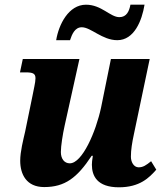

<svg xmlns="http://www.w3.org/2000/svg" viewBox="-20 -787 693 817"><path d="M479 -616C551 -616 584 -699 595 -767H535C530 -740 519 -714 488 -714C449 -714 412 -767 346 -767C272 -767 230 -683 219 -616H278C286 -640 298 -671 328 -671C367 -671 415 -616 479 -616ZM486 10C575 10 615 -31 645 -65L623 -101C602 -84 589 -75 570 -75C549 -75 537 -98 537 -120C537 -149 542 -180 550 -217L617 -536H452L410 -329C388 -226 330 -92 277 -92C254 -92 239 -111 239 -140C239 -166 247 -216 255 -252L318 -536H77L65 -479H90C120 -479 131 -474 131 -454C131 -435 123 -407 118 -378L87 -227C79 -192 66 -142 66 -103C66 -46 92 9 168 9C256 9 308 -30 370 -124H375C372 -105 371 -95 371 -86C371 -39 393 10 486 10Z"/></svg>

Font: Noto Serif SemiCondensed Extra
Style: Italic
Weight: 800
Width: 4
Italic angle: -12°
Designer: Monotype Design Team
Foundry: Monotype Imaging Inc.
Version: Version 1.901